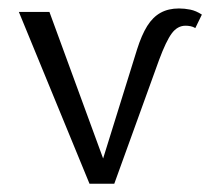

<svg xmlns="http://www.w3.org/2000/svg" viewBox="-20 -443 507 463"><path d="M195.8 0 25.5 -414.2H99.2L244.2 -18.5H215.5L310.5 -323.8Q321.5 -358.6 335 -380.3Q348.6 -402 367.4 -412.3Q386.1 -422.6 411.5 -422.6Q425 -422.6 438.9 -419.8Q452.7 -417 466.8 -407.8L451 -375.3Q445.6 -378.6 439.5 -379.8Q433.3 -381 427.4 -381Q408 -381 394.3 -362.6Q380.6 -344.2 363.6 -298.5L255.6 0Z"/></svg>

Font: Ysabeau
Style: Bold
Weight: 700
Designer: Christian Thalmann (Catharsis Fonts)
Version: Version 2.000;gftools[0.9.27.dev2+g8671c4b]